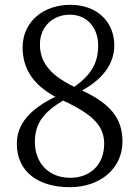

<svg xmlns="http://www.w3.org/2000/svg" viewBox="-20 -764 579 798"><path d="M272 -25C183 -25 125 -86 125 -174C125 -252 162 -298 242 -346C373 -286 413 -236 413 -166C413 -83 358 -25 272 -25ZM146 -580C146 -657 204 -703 270 -703C346 -703 388 -644 388 -576C388 -503 361 -455 289 -403C175 -457 146 -517 146 -580ZM321 -388C425 -445 455 -515 455 -575C455 -673 384 -744 272 -744C162 -744 74 -675 74 -567C74 -483 114 -413 210 -362C105 -310 50 -250 50 -166C50 -51 138 14 270 14C396 14 489 -63 489 -176C489 -272 439 -333 321 -388Z"/></svg>

Font: Source Han Serif
Style: Regular
Weight: 400
Designer: Ryoko NISHIZUKA 西塚涼子 (kana & ideographs); Frank Grießhammer (Latin, Greek & Cyrillic); Wenlong ZHANG 张文龙 (bopomofo); San
Foundry: Adobe Systems Incorporated
Version: Version 1.001;PS 1.001;hotconv 16.6.54;makeotf.lib2.5.65590